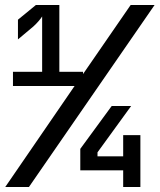

<svg xmlns="http://www.w3.org/2000/svg" viewBox="-20 -750 640 770"><path d="M1 0 279 -405H32V-462H149V-684Q144 -676 134.5 -665Q125 -654 114 -644L52 -592V-671L124 -730H218V-462H313V-453L504 -730H600L96 0ZM474 0V-67H302V-153L428 -325H506L371 -139V-123H474V-208H543V0Z"/></svg>

Font: Pitagon Sans Mono SemiBold
Style: Regular
Weight: 600
Monospace: yes
Designer: Travis Tran
Foundry: Pitagon
Version: Version 1.001; ttfautohint (v1.8.4.7-5d5b);gftools[0.9.26]